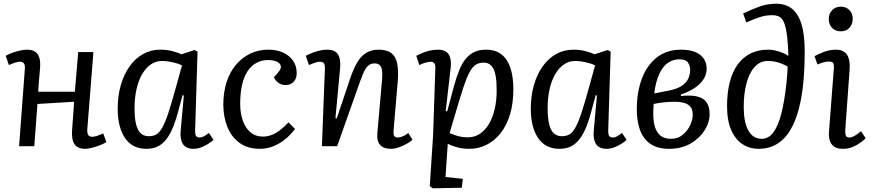

<svg xmlns="http://www.w3.org/2000/svg" viewBox="-20 -789 4698 1036"><path d="M380 -240 182 -228 165 0H83L114 -416Q116 -438 109 -447Q102 -456 87 -456Q77 -456 62.5 -451.5Q48 -447 28 -438L11 -488Q26 -497 47 -504.5Q68 -512 89.5 -516.5Q111 -521 126 -521Q153 -521 169.5 -510Q186 -499 192.5 -476.5Q199 -454 196 -419Q193 -388 190.5 -357Q188 -326 186 -294H384L402 -508H484L451 -91Q450 -70 456 -60.5Q462 -51 478 -51Q488 -51 502.5 -55.5Q517 -60 537 -69L554 -22Q537 -12 515.5 -4Q494 4 474 9Q454 14 439 14Q399 14 382 -11Q365 -36 369 -88Z M1033 -90Q1032 -65 1037.5 -56Q1043 -47 1058 -47Q1068 -47 1080.5 -53.5Q1093 -60 1107 -72L1132 -34Q1121 -24 1103 -12.5Q1085 -1 1064.5 6.5Q1044 14 1023 14Q998 14 981.5 3Q965 -8 958.5 -30.5Q952 -53 955 -86L972 -274L965 -275L943 -193Q930 -143 914.5 -104.5Q899 -66 879 -39.5Q859 -13 832.5 0.5Q806 14 770 14Q717 14 682.5 -14Q648 -42 631.5 -90.5Q615 -139 615 -201Q615 -272 632 -330.5Q649 -389 680 -432Q711 -475 753 -498Q795 -521 845 -521Q880 -521 910.5 -513Q941 -505 959 -496L1029 -519L1046 -511ZM783 -54Q807 -54 824 -64Q841 -74 856.5 -102Q872 -130 889 -181.5Q906 -233 929 -317L962 -436Q943 -446 912 -453Q881 -460 854 -460Q821 -460 794 -441.5Q767 -423 747 -389Q727 -355 716.5 -308Q706 -261 706 -205Q706 -153 714 -119.5Q722 -86 739 -70Q756 -54 783 -54Z M1429 -521Q1473 -521 1507 -505.5Q1541 -490 1561 -462Q1581 -434 1581 -394Q1581 -366 1565 -348Q1549 -330 1520 -330Q1499 -330 1482.5 -342Q1466 -354 1458 -372L1479 -396Q1499 -418 1495 -433.5Q1491 -449 1472 -457Q1453 -465 1427 -465Q1393 -465 1365 -450.5Q1337 -436 1317 -406.5Q1297 -377 1286.5 -332.5Q1276 -288 1276 -228Q1276 -180 1289.5 -140Q1303 -100 1330.5 -76Q1358 -52 1399 -52Q1422 -52 1445 -60.5Q1468 -69 1491 -86.5Q1514 -104 1537 -129L1572 -93Q1563 -81 1546.5 -63Q1530 -45 1505.5 -27.5Q1481 -10 1450 2Q1419 14 1381 14Q1318 14 1274 -17Q1230 -48 1207.5 -102.5Q1185 -157 1185 -225Q1185 -290 1202 -344Q1219 -398 1251.5 -437.5Q1284 -477 1329 -499Q1374 -521 1429 -521Z M2206 -35Q2195 -25 2175 -13.5Q2155 -2 2132.5 6Q2110 14 2089 14Q2050 14 2031 -7Q2012 -28 2016 -69L2041 -354Q2046 -407 2036.5 -427Q2027 -447 2002 -447Q1980 -447 1966 -434Q1952 -421 1941 -395.5Q1930 -370 1916 -330L1799 0H1717L1733 -416Q1734 -438 1728 -447Q1722 -456 1706 -456Q1696 -456 1682 -451.5Q1668 -447 1647 -438L1630 -488Q1641 -494 1660.5 -502Q1680 -510 1702.5 -515.5Q1725 -521 1745 -521Q1788 -521 1804 -495Q1820 -469 1815 -419L1790 -152L1797 -150L1870 -367Q1888 -420 1908.5 -454Q1929 -488 1957 -504.5Q1985 -521 2023 -521Q2068 -521 2092 -502Q2116 -483 2123.5 -444.5Q2131 -406 2126 -348L2104 -90Q2102 -66 2106.5 -56.5Q2111 -47 2127 -47Q2138 -47 2153.5 -53.5Q2169 -60 2183 -71Z M2329 -421Q2330 -438 2323.5 -447Q2317 -456 2305 -456Q2294 -456 2274 -450.5Q2254 -445 2243 -437L2226 -488Q2242 -496 2260 -503.5Q2278 -511 2299 -516Q2320 -521 2343 -521Q2385 -521 2401 -495.5Q2417 -470 2412 -425L2385 -190L2393 -188L2430 -326Q2444 -377 2459.5 -414Q2475 -451 2495.5 -474.5Q2516 -498 2542 -509.5Q2568 -521 2602 -521Q2654 -521 2686.5 -495Q2719 -469 2734.5 -421.5Q2750 -374 2750 -308Q2750 -230 2731.5 -170Q2713 -110 2680 -69Q2647 -28 2604 -7Q2561 14 2512 14Q2475 14 2444 5Q2413 -4 2396 -13L2384 166L2477 176L2472 224L2315 227L2299 215L2317 -61ZM2589 -451Q2564 -451 2546 -439Q2528 -427 2512.5 -397.5Q2497 -368 2480 -316.5Q2463 -265 2440 -186L2406 -71Q2424 -63 2448.5 -55.5Q2473 -48 2505 -48Q2540 -48 2568.5 -66.5Q2597 -85 2617.5 -119Q2638 -153 2649 -199.5Q2660 -246 2660 -301Q2660 -322 2658.5 -347.5Q2657 -373 2650.5 -397Q2644 -421 2629.5 -436Q2615 -451 2589 -451Z M3262 -90Q3261 -65 3266.5 -56Q3272 -47 3287 -47Q3297 -47 3309.5 -53.5Q3322 -60 3336 -72L3361 -34Q3350 -24 3332 -12.5Q3314 -1 3293.5 6.5Q3273 14 3252 14Q3227 14 3210.5 3Q3194 -8 3187.5 -30.5Q3181 -53 3184 -86L3201 -274L3194 -275L3172 -193Q3159 -143 3143.5 -104.5Q3128 -66 3108 -39.5Q3088 -13 3061.5 0.5Q3035 14 2999 14Q2946 14 2911.5 -14Q2877 -42 2860.5 -90.5Q2844 -139 2844 -201Q2844 -272 2861 -330.5Q2878 -389 2909 -432Q2940 -475 2982 -498Q3024 -521 3074 -521Q3109 -521 3139.5 -513Q3170 -505 3188 -496L3258 -519L3275 -511ZM3012 -54Q3036 -54 3053 -64Q3070 -74 3085.5 -102Q3101 -130 3118 -181.5Q3135 -233 3158 -317L3191 -436Q3172 -446 3141 -453Q3110 -460 3083 -460Q3050 -460 3023 -441.5Q2996 -423 2976 -389Q2956 -355 2945.5 -308Q2935 -261 2935 -205Q2935 -153 2943 -119.5Q2951 -86 2968 -70Q2985 -54 3012 -54Z M3590 14Q3526 14 3487.5 -14Q3449 -42 3432.5 -90Q3416 -138 3416 -199Q3416 -272 3432.5 -331.5Q3449 -391 3480 -433.5Q3511 -476 3554.5 -498.5Q3598 -521 3652 -521Q3702 -521 3733 -507.5Q3764 -494 3778.5 -471Q3793 -448 3793 -419Q3793 -387 3775.5 -360.5Q3758 -334 3727 -313.5Q3696 -293 3654 -279V-271Q3712 -277 3745.5 -267.5Q3779 -258 3794 -234.5Q3809 -211 3809 -174Q3809 -129 3782 -86Q3755 -43 3706 -14.5Q3657 14 3590 14ZM3601 -40Q3637 -40 3663 -61Q3689 -82 3703.5 -112.5Q3718 -143 3718 -170Q3718 -200 3703.5 -215Q3689 -230 3667 -235Q3645 -240 3621 -240Q3590 -240 3559.5 -236.5Q3529 -233 3507 -228Q3506 -215 3505.5 -200Q3505 -185 3505 -171Q3505 -135 3513.5 -105.5Q3522 -76 3543 -58Q3564 -40 3601 -40ZM3510 -285 3588 -300Q3634 -309 3659 -326Q3684 -343 3694 -365.5Q3704 -388 3704 -412Q3704 -434 3692 -451.5Q3680 -469 3645 -469Q3613 -469 3585.5 -451Q3558 -433 3538.5 -392.5Q3519 -352 3510 -285Z M3990 -716Q4031 -736 4075 -752.5Q4119 -769 4169 -769Q4203 -769 4231 -756Q4259 -743 4279.5 -713.5Q4300 -684 4311 -634Q4322 -584 4322 -509Q4322 -421 4314.5 -342.5Q4307 -264 4289.5 -198.5Q4272 -133 4243.5 -85.5Q4215 -38 4172.5 -12Q4130 14 4072 14Q4025 14 3986.5 -11Q3948 -36 3925.5 -87.5Q3903 -139 3903 -216Q3903 -290 3918 -347Q3933 -404 3961.5 -442.5Q3990 -481 4031 -501Q4072 -521 4125 -521Q4145 -521 4165.5 -516Q4186 -511 4204 -503.5Q4222 -496 4234 -487Q4233 -520 4231.5 -542.5Q4230 -565 4228 -585Q4222 -639 4211.5 -665Q4201 -691 4185 -699Q4169 -707 4146 -707Q4111 -707 4078 -696Q4045 -685 4007 -668ZM4090 -40Q4128 -40 4154 -76Q4180 -112 4197 -180.5Q4214 -249 4224 -345Q4227 -375 4228.5 -396.5Q4230 -418 4230 -430Q4212 -440 4195 -446.5Q4178 -453 4160.5 -456.5Q4143 -460 4123 -460Q4081 -460 4052 -428Q4023 -396 4008 -340Q3993 -284 3993 -212Q3993 -172 3999 -140Q4005 -108 4017.5 -85.5Q4030 -63 4048 -51.5Q4066 -40 4090 -40Z M4479 -416Q4481 -439 4476 -448Q4471 -457 4454 -457Q4441 -457 4426.5 -453.5Q4412 -450 4391 -441L4375 -486Q4394 -497 4426 -509Q4458 -521 4491 -521Q4518 -521 4535.5 -509Q4553 -497 4560 -472Q4567 -447 4564 -408L4541 -90Q4540 -68 4544 -57.5Q4548 -47 4564 -47Q4575 -47 4590.5 -55.5Q4606 -64 4626 -81L4651 -43Q4641 -33 4623 -19.5Q4605 -6 4581 4Q4557 14 4528 14Q4497 14 4480 1.5Q4463 -11 4457 -32Q4451 -53 4453 -77ZM4452 -686Q4452 -715 4470 -734Q4488 -753 4517 -753Q4536 -753 4550.5 -744.5Q4565 -736 4573 -721.5Q4581 -707 4581 -687Q4581 -658 4563.5 -639Q4546 -620 4517 -620Q4488 -620 4470 -638.5Q4452 -657 4452 -686Z"/></svg>

Font: Literata
Style: Italic
Weight: 400
Italic angle: -2°
Designer: Latin by Veronika Burian and Jose Scaglione. Greek by Irene Vlachou. Cyrillic by Vera Evstafieva
Foundry: TypeTogether
Version: Version 3.103;gftools[0.9.29]